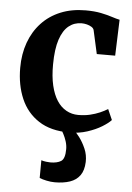

<svg xmlns="http://www.w3.org/2000/svg" viewBox="-56 -608 619 900"><g transform="rotate(5 253.0 -158.0)"><path d="M283.5 11Q196 11 139.5 -25.8Q83 -62.5 55.5 -126.2Q28 -190 28 -271Q28 -336 47.5 -390Q67 -444 103.8 -483.5Q140.5 -523 192.8 -544.5Q245 -566 310.5 -566Q352 -566 382.8 -559.8Q413.5 -553.5 435.5 -546.2Q457.5 -539 472.5 -536L466.5 -366.5H380L355.5 -476.5Q353.5 -485.5 344 -491.5Q334.5 -497.5 321.8 -500.8Q309 -504 297 -504Q262.5 -504 236.5 -483.2Q210.5 -462.5 195.5 -418Q180.5 -373.5 180 -300.5Q179.5 -244 189.5 -201.5Q199.5 -159 217.8 -131Q236 -103 261.8 -88.8Q287.5 -74.5 318 -74.5Q348 -74.5 373.2 -80.5Q398.5 -86.5 419.2 -95.5Q440 -104.5 455.5 -114.5L477.5 -64.5Q464 -49.5 435.5 -32Q407 -14.5 368 -1.8Q329 11 283.5 11ZM235.5 249.5Q217.5 249.5 197.2 245.2Q177 241 164 235.5L164.5 152Q174.5 155.5 187.5 157Q200.5 158.5 207 158.5Q239.5 158.5 257.8 146.8Q276 135 276 90Q276 71.5 270 53Q264 34.5 256.2 19.8Q248.5 5 243 -2L285 -6.5L304.5 -2Q315.5 7.5 331.8 29Q348 50.5 360.8 79.8Q373.5 109 372.5 142Q371 182 354 205.5Q337 229 307 239.2Q277 249.5 235.5 249.5Z"/></g></svg>

Font: Merriweather 28pt
Style: Bold
Weight: 700
Version: Version 2.100